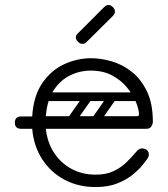

<svg xmlns="http://www.w3.org/2000/svg" viewBox="-20 -745 677 775"><path d="M366 10Q296 10 240.5 -19.5Q185 -49 150.5 -102Q116 -155 110 -225H66Q40 -225 40 -250Q40 -275 66 -275H110Q115 -358 151 -410Q187 -462 239.5 -486Q292 -510 348 -510Q387 -510 430.5 -497.5Q474 -485 511.5 -455.5Q549 -426 573 -376.5Q597 -327 597 -253Q597 -245 591 -235Q585 -225 571 -225H165Q171 -170 198 -128.5Q225 -87 268.5 -63.5Q312 -40 366 -40Q409 -40 439 -54.5Q469 -69 490 -89.5Q511 -110 527 -129Q533 -137 539.5 -141.5Q546 -146 553 -146Q557 -146 562.5 -144.5Q568 -143 571 -141Q581 -134 581 -120Q581 -114 576 -106Q571 -98 553 -76Q541 -61 517 -41Q493 -21 455.5 -5.5Q418 10 366 10ZM165 -276H533Q541 -276 541 -283Q541 -303 529 -332.5Q517 -362 493 -391.5Q469 -421 432.5 -440.5Q396 -460 346 -460Q302 -460 262.5 -440.5Q223 -421 196.5 -380.5Q170 -340 165 -276ZM451 -372H554V-337H451ZM345 -366Q358 -356 349 -343L283 -249Q274 -235 258 -246Q245 -256 254 -269L320 -363Q324 -368 331 -369.5Q338 -371 345 -366ZM443 -366Q456 -356 447 -343L381 -249Q372 -235 356 -246Q343 -256 352 -269L418 -363Q422 -368 429 -369.5Q436 -371 443 -366ZM147 -259Q147 -276 164 -276H496Q513 -276 513 -259Q513 -241 497 -241H165Q147 -241 147 -259ZM147 -355Q147 -372 164 -372H496Q513 -372 513 -355Q513 -337 497 -337H165Q147 -337 147 -355ZM328 -574Q322 -568 313 -568Q303 -568 295 -576Q286 -585 286 -594Q286 -602 293 -609L400 -716Q409 -725 418 -725Q427 -725 436 -716Q444 -708 444 -698Q444 -689 435 -680Z"/></svg>

Font: Nsibidi Libre Uzo
Style: Regular
Weight: 400
Designer: Oluwaseun Badejo
Version: Version 1.021